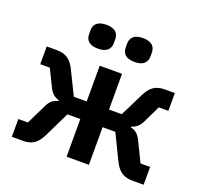

<svg xmlns="http://www.w3.org/2000/svg" viewBox="-127 -889 1093 1035"><g transform="rotate(20 419.0 -371.0)"><path d="M41 -102H96L153 -219C166 -246 186 -262 211 -267V-272C186 -278 167 -295 154 -322L106 -420H51V-522H107C159 -522 190 -503 215 -452L281 -317H355V-522H483V-317H556L623 -452C648 -503 679 -522 730 -522H786V-420H731L684 -322C671 -295 652 -278 627 -272V-267C652 -262 672 -246 685 -219L742 -102H797V0H734C683 0 652 -18 625 -74L556 -216H483V0H355V-216H281L212 -74C185 -18 155 0 104 0H41ZM314 -605C262 -605 243 -630 243 -663V-684C243 -717 262 -742 314 -742C366 -742 385 -717 385 -684V-663C385 -630 366 -605 314 -605ZM524 -605C472 -605 453 -630 453 -663V-684C453 -717 472 -742 524 -742C576 -742 595 -717 595 -684V-663C595 -630 576 -605 524 -605Z"/></g></svg>

Font: Plexus Sans SemiBold
Style: Regular
Weight: 600
Version: Version 2.001;PS 002.001;hotconv 1.0.70;makeotf.lib2.5.58329